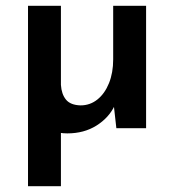

<svg xmlns="http://www.w3.org/2000/svg" viewBox="-20 -444 603 665"><path d="M213 18Q157 18 121 -16.5Q85 -51 81 -104L191 -91V201H77V-110V-424H191V-150Q193 -118 208.5 -99Q224 -80 259 -79Q292 -79 317.5 -99.5Q343 -120 357.5 -156Q372 -192 372 -238V-424H486V0H383L372 -98L377 -78Q357 -36 314 -9Q271 18 213 18Z"/></svg>

Font: Reem Kufi Fun Medium
Style: Regular
Weight: 500
Designer: Khaled Hosny
Version: Version 1.005